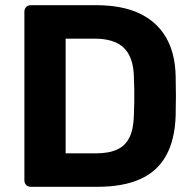

<svg xmlns="http://www.w3.org/2000/svg" viewBox="-20 -720 749 740"><path d="M99 0Q88 0 81 -7Q74 -14 74 -25V-675Q74 -686 81 -693Q88 -700 99 -700H350Q450 -700 517 -668.5Q584 -637 619.5 -576.5Q655 -516 657 -427Q658 -383 658 -350Q658 -317 657 -274Q654 -181 620 -120Q586 -59 520 -29.5Q454 0 355 0ZM233 -129H350Q400 -129 432 -144Q464 -159 479.5 -191.5Q495 -224 496 -276Q497 -305 497.5 -328Q498 -351 497.5 -374Q497 -397 496 -425Q494 -500 457.5 -535.5Q421 -571 345 -571H233Z"/></svg>

Font: Rubik SemiBold
Style: Regular
Weight: 600
Designer: Hubert and Fischer
Foundry: Hubert and Fischer
Version: Version 2.300;gftools[0.9.30]